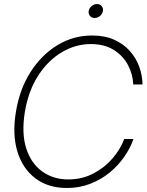

<svg xmlns="http://www.w3.org/2000/svg" viewBox="-20 -912 721 942"><path d="M308.1 10.3Q216.3 10.3 153.8 -36.9Q91.3 -84 65.4 -168.2Q39.6 -252.4 58.1 -363.3Q76.2 -474.6 129.9 -558.8Q183.6 -643.1 261.7 -690.4Q339.8 -737.8 432.1 -737.8Q494.1 -737.8 540.3 -717Q586.4 -696.3 617.2 -661.6Q647.9 -627 663.3 -584.2Q678.7 -541.5 679.2 -497.6H633.8Q631.8 -546.9 608.2 -592.3Q584.5 -637.7 538.8 -666.7Q493.2 -695.8 424.8 -695.8Q351.1 -695.8 283.7 -656Q216.3 -616.2 168 -542Q119.6 -467.8 102.1 -363.3Q85 -258.3 108.6 -184.3Q132.3 -110.4 186.8 -71Q241.2 -31.7 314.9 -31.7Q382.8 -31.7 438.2 -60.8Q493.7 -89.8 532.5 -135.3Q571.3 -180.7 589.4 -230H634.8Q619.6 -186 590.1 -143.3Q560.5 -100.6 518.6 -65.9Q476.6 -31.2 423.3 -10.5Q370.1 10.3 308.1 10.3ZM444.3 -823.7Q430.2 -823.7 421.6 -833.7Q413.1 -843.8 415 -857.9Q417.5 -872.1 429.4 -882.1Q441.4 -892.1 455.6 -892.1Q470.2 -892.1 478.8 -882.1Q487.3 -872.1 484.9 -857.9Q482.4 -843.8 470.7 -833.7Q459 -823.7 444.3 -823.7Z"/></svg>

Font: Inter Display Extra Light
Style: Italic
Weight: 200
Italic angle: -9.39999°
Designer: Rasmus Andersson
Foundry: rsms
Version: Version 4.000;git-4fc901f